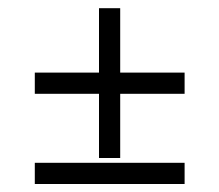

<svg xmlns="http://www.w3.org/2000/svg" viewBox="-20 -460 548 480"><path d="M227.5 -439.5H280.5V-65H227.5ZM67 -278.5H441.5V-225.5H67ZM67 -53H441.5V0H67Z"/></svg>

Font: Newsreader 24pt SemiBold
Style: Regular
Weight: 600
Designer: Hugues Gentile
Foundry: Production Type
Version: Version 1.003